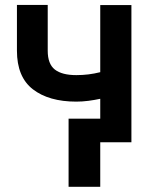

<svg xmlns="http://www.w3.org/2000/svg" viewBox="-20 -566 590 764"><path d="M502.9 -545.9V0H378.9V-172.9Q356.4 -168 332 -164.8Q307.6 -161.6 283.7 -161.6Q174.3 -161.6 110.8 -210.7Q47.4 -259.8 47.4 -364.3V-546.4H169.9V-364.3Q169.9 -311.5 198.2 -289.3Q226.6 -267.1 283.7 -267.1Q308.6 -267.1 332 -270Q355.5 -272.9 378.9 -278.8V-545.9ZM378.9 -93.8V177.2H252.9V-93.8Z"/></svg>

Font: Inter Tight SemiBold
Style: Regular
Weight: 600
Designer: Rasmus Andersson
Foundry: rsms
Version: Version 3.004; ttfautohint (v1.8.4.7-5d5b)